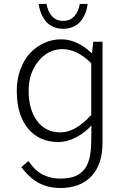

<svg xmlns="http://www.w3.org/2000/svg" viewBox="-20 -721 640 972"><path d="M175.8 -701.2H215.8Q220.7 -665.5 242.2 -640.4Q263.7 -615.2 299.8 -615.2Q335.9 -615.2 357.4 -640.4Q378.9 -665.5 383.8 -701.2H423.8Q421.4 -678.7 413.6 -657.7Q405.8 -636.7 391.6 -617.4Q377.4 -598.1 353.5 -586.7Q329.6 -575.2 299.8 -575.2Q270 -575.2 246.3 -586.7Q222.7 -598.1 208.5 -617.4Q194.3 -636.7 186.5 -657.5Q178.7 -678.2 175.8 -701.2ZM284.2 231Q229 231 181.2 207.8Q133.3 184.6 87.9 125L124 94.2Q158.7 145 198.7 164.1Q238.8 183.1 284.2 183.1Q323.7 183.1 351.3 174.3Q378.9 165.5 399.9 144.5Q420.9 123.5 431.2 86.4Q441.4 49.3 441.9 -5.9L442.9 -85.9Q410.6 -49.8 365.7 -25.9Q320.8 -2 274.9 -2Q179.2 -2 122.1 -70.3Q64.9 -138.7 64.9 -261.2Q64.9 -319.8 83.3 -369.6Q101.6 -419.4 132.6 -452.4Q163.6 -485.4 204.3 -503.7Q245.1 -522 290 -522Q369.1 -522 443.8 -452.1H445.8L452.1 -509.8H499V0Q499 112.3 442.4 171.6Q385.7 231 284.2 231ZM286.1 -50.8Q361.8 -50.8 441.9 -139.2V-400.9Q370.6 -472.2 295.9 -472.2Q224.6 -472.2 174.8 -411.9Q125 -351.6 125 -262.2Q125 -166 168 -108.4Q210.9 -50.8 286.1 -50.8Z"/></svg>

Font: Office Code Pro Light
Style: Regular
Weight: 300
Designer: Nathan Rutzky & Paul D. Hunt
Foundry: Adobe Systems Incorporated
Version: Version 1.004;PS 001.004;hotconv 1.0.70;makeotf.lib2.5.58329